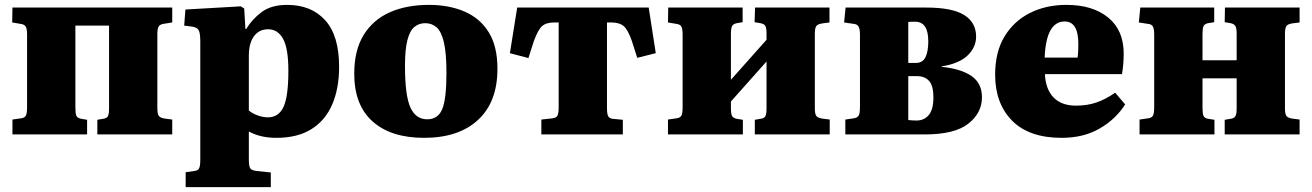

<svg xmlns="http://www.w3.org/2000/svg" viewBox="-20 -551 5377 787"><path d="M31 0V-61L66 -66Q81 -68 86 -77Q91 -86 91 -113V-408Q91 -433 85.5 -442Q80 -451 65 -453L30 -459L31 -520H686V-459L655 -454Q637 -452 631 -443.5Q625 -435 625 -413V-108Q625 -85 630.5 -76.5Q636 -68 655 -65L686 -61V0H379V-60L402 -64Q418 -66 422.5 -75Q427 -84 427 -108V-446H289V-109Q289 -86 293 -76.5Q297 -67 313 -64L337 -60V0Z M741 216V155L775 150Q790 149 795.5 140Q801 131 801 104V-381Q801 -415 794.5 -427Q788 -439 767 -442L735 -446L740 -512L967 -525L981 -516L986 -432H989Q1013 -472 1052.5 -501.5Q1092 -531 1157 -531Q1256 -531 1313 -468Q1370 -405 1370 -277Q1370 -189 1342 -123.5Q1314 -58 1257 -22Q1200 14 1113 14Q1047 14 1000 -12V104Q1000 129 1005.5 138.5Q1011 148 1034 150L1090 156V216ZM1078 -70Q1122 -70 1142 -112.5Q1162 -155 1162 -261Q1162 -352 1140.5 -391.5Q1119 -431 1079 -431Q1042 -431 1021 -402.5Q1000 -374 1000 -323V-98Q1014 -86 1036 -78Q1058 -70 1078 -70Z M1718 14Q1583 14 1507.5 -53Q1432 -120 1432 -249Q1432 -345 1470.5 -407.5Q1509 -470 1577.5 -500.5Q1646 -531 1738 -531Q1821 -531 1884.5 -503.5Q1948 -476 1983.5 -418.5Q2019 -361 2019 -269Q2019 -133 1939.5 -59.5Q1860 14 1718 14ZM1731 -62Q1776 -62 1793 -104.5Q1810 -147 1810 -251Q1810 -333 1799.5 -377.5Q1789 -422 1769.5 -439Q1750 -456 1723 -456Q1697 -456 1678.5 -440.5Q1660 -425 1650 -387Q1640 -349 1640 -281Q1640 -160 1662 -111Q1684 -62 1731 -62Z M2199 0V-61L2245 -66Q2260 -68 2265 -77Q2270 -86 2270 -113V-459H2253Q2219 -459 2202 -444Q2185 -429 2168 -382L2146 -313L2070 -333L2100 -520H2639L2668 -333L2592 -314L2570 -383Q2554 -429 2536.5 -444Q2519 -459 2485 -459H2468V-108Q2468 -85 2472.5 -75.5Q2477 -66 2491 -64L2533 -60V0Z M2718 0V-61L2753 -66Q2768 -68 2773 -77Q2778 -86 2778 -113V-407Q2778 -433 2773 -442Q2768 -451 2753 -453L2718 -459L2719 -520H3024V-460L3000 -456Q2985 -453 2980.5 -443.5Q2976 -434 2976 -411V-224L3122 -388V-413Q3122 -435 3117.5 -444Q3113 -453 3097 -456L3073 -460L3075 -520H3380V-459L3350 -455Q3331 -452 3325.5 -443.5Q3320 -435 3320 -412V-107Q3320 -85 3325.5 -76.5Q3331 -68 3350 -65L3381 -61V0H3074V-60L3097 -64Q3113 -66 3117.5 -75Q3122 -84 3122 -107V-299L2976 -135V-108Q2976 -85 2980.5 -76Q2985 -67 3000 -64L3025 -60V0Z M3445 0V-61L3479 -66Q3494 -68 3499.5 -77Q3505 -86 3505 -113V-407Q3505 -433 3499 -442.5Q3493 -452 3480 -453L3440 -459L3446 -520H3777Q3883 -520 3932 -489.5Q3981 -459 3981 -401Q3981 -357 3946 -323.5Q3911 -290 3840 -279V-277Q3919 -269 3962 -239.5Q4005 -210 4005 -152Q4005 -88 3949 -44Q3893 0 3771 0ZM3703 -293H3734Q3762 -293 3773.5 -316.5Q3785 -340 3785 -382Q3785 -462 3731 -462Q3724 -462 3716.5 -462Q3709 -462 3703 -461ZM3737 -57Q3768 -57 3787 -79.5Q3806 -102 3806 -152Q3806 -199 3788.5 -219Q3771 -239 3738 -239H3703V-59Q3711 -58 3719.5 -57.5Q3728 -57 3737 -57Z M4332 14Q4198 14 4128.5 -56.5Q4059 -127 4059 -245Q4059 -338 4097.5 -401.5Q4136 -465 4202 -498Q4268 -531 4351 -531Q4459 -531 4522.5 -479Q4586 -427 4586 -331Q4586 -288 4579 -247H4263Q4266 -185 4298.5 -151.5Q4331 -118 4390 -118Q4437 -118 4474.5 -131Q4512 -144 4551 -171L4592 -123Q4554 -63 4488 -24.5Q4422 14 4332 14ZM4262 -315H4397Q4399 -330 4399.5 -343.5Q4400 -357 4400 -371Q4400 -463 4344 -463Q4268 -463 4262 -315Z M4651 0V-61L4686 -66Q4701 -68 4706 -77Q4711 -86 4711 -113V-407Q4711 -433 4705.5 -442.5Q4700 -452 4686 -453L4648 -459L4654 -520H4957V-460L4932 -456Q4917 -453 4913 -443.5Q4909 -434 4909 -411V-304H5049V-413Q5049 -435 5044 -444Q5039 -453 5024 -456L5000 -460L5001 -520H5307V-459L5276 -455Q5258 -452 5252.5 -443.5Q5247 -435 5247 -412V-107Q5247 -85 5252.5 -76.5Q5258 -68 5276 -65L5307 -61V0H5000V-60L5024 -64Q5039 -66 5044 -75Q5049 -84 5049 -107V-230H4909V-108Q4909 -85 4913 -76Q4917 -67 4932 -64L4958 -60V0Z"/></svg>

Font: Literata 36pt ExtraBold
Style: Regular
Weight: 800
Designer: Latin by Veronika Burian and Jose Scaglione. Greek by Irene Vlachou. Cyrillic by Vera Evstafieva.
Foundry: TypeTogether
Version: Version 3.002